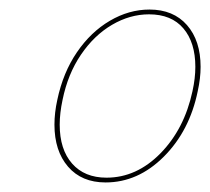

<svg xmlns="http://www.w3.org/2000/svg" viewBox="-20 -685 440 402"><path d="M94 -424Q94 -449 100 -476Q112 -533 141 -575.5Q170 -618 210 -641.5Q250 -665 293 -665Q343 -665 371.5 -632.5Q400 -600 400 -545Q400 -521 394 -494Q377 -411 323 -357Q269 -303 201 -303Q151 -303 122.5 -336Q94 -369 94 -424ZM383 -494Q389 -521 389 -545Q389 -596 364 -625.5Q339 -655 292 -655Q252 -655 214.5 -633Q177 -611 149.5 -570.5Q122 -530 111 -476Q105 -448 105 -424Q105 -372 131 -342.5Q157 -313 203 -313Q266 -313 316 -364Q366 -415 383 -494Z"/></svg>

Font: Ysabeau Hairline
Style: Italic
Weight: 100
Italic angle: -12°
Designer: Christian Thalmann (Catharsis Fonts)
Version: Version 0.003